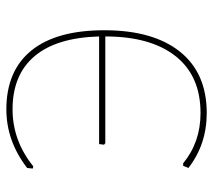

<svg xmlns="http://www.w3.org/2000/svg" viewBox="-54 -628 686 619"><g transform="rotate(-90 289.5 -318.0)"><path d="M235 5Q134 5 58 -54L65 -71H73Q141 -15 235 -15Q355 -15 418.5 -95.5Q482 -176 482 -322H138L133 -326L135 -342H482Q478 -480 418 -550.5Q358 -621 247 -621Q146 -621 63 -554L56 -556L58 -574Q145 -641 247 -641Q371 -641 436.5 -560.5Q502 -480 502 -325Q502 -168 433 -81.5Q364 5 235 5Z"/></g></svg>

Font: Alegreya Sans Thin
Style: Regular
Weight: 100
Designer: Juan Pablo del Peral
Foundry: Huerta Tipografica
Version: Version 2.007